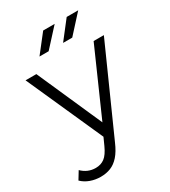

<svg xmlns="http://www.w3.org/2000/svg" viewBox="-239 -840 1017 1147"><g transform="rotate(-30 269.5 -266.5)"><path d="M110.3 198.7Q73.4 198.7 39.8 186.6Q6.2 174.6 -17.6 151L15 97.6Q34.8 117.3 58.7 127.6Q82.5 137.8 110.7 137.8Q146.4 137.8 171.9 118.5Q197.4 99.3 219.8 49.8L254.4 -26.8L262.3 -37.8L477.7 -525.5H548.3L285.2 63.2Q263.3 114.2 236.9 144.1Q210.4 173.9 179.2 186.3Q148.1 198.7 110.3 198.7ZM249.9 15 8.1 -525.5H82.6L295.8 -43.5ZM314.1 -607 410.3 -730.6H489.7L377.3 -607ZM151.3 -607 248.1 -730.6H327.4L214.5 -607Z"/></g></svg>

Font: Montserrat Thin
Style: Regular
Weight: 100
Designer: Julieta Ulanovsky
Foundry: Julieta Ulanovsky
Version: Version 9.000